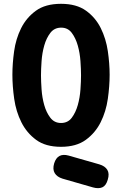

<svg xmlns="http://www.w3.org/2000/svg" viewBox="-20 -760 640 1007"><path d="M300 -115Q336 -115 356.5 -142.5Q377 -170 388 -209Q399 -248 402 -291Q405 -334 405 -365Q405 -396 402 -439Q399 -482 388 -521Q377 -560 356.5 -587.5Q336 -615 301 -615Q265 -615 244 -587.5Q223 -560 212 -521Q201 -482 198 -439Q195 -396 195 -365Q195 -334 198 -291Q201 -248 212 -209Q223 -170 244 -142.5Q265 -115 300 -115ZM300 10Q219 10 169.5 -26.5Q120 -63 92 -119Q64 -175 54.5 -241.5Q45 -308 45 -368Q45 -426 54 -491Q63 -556 90.5 -611.5Q118 -667 168 -703.5Q218 -740 300 -740Q381 -740 431 -704Q481 -668 508.5 -612.5Q536 -557 545.5 -492Q555 -427 555 -368Q555 -308 545.5 -241.5Q536 -175 508 -119Q480 -63 430 -26.5Q380 10 300 10ZM308 177Q279 168 267 148Q255 128 264 97Q273 68 292 58Q311 48 340 56L501 102Q531 111 543 131Q555 151 545 183Q536 214 516.5 222.5Q497 231 468 223Z"/></svg>

Font: Maple Mono ExtraBold
Style: Regular
Weight: 800
Monospace: yes
Designer: subframe7536
Version: Version 7.000